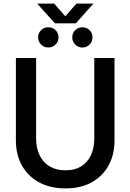

<svg xmlns="http://www.w3.org/2000/svg" viewBox="-20 -1026 722 1063"><path d="M343 17Q257 17 195.5 -17Q134 -51 101 -110.5Q68 -170 68 -249V-705H180V-259Q180 -207 199 -167Q218 -127 254.5 -105Q291 -83 343 -83Q394 -83 429.5 -105Q465 -127 483.5 -167Q502 -207 502 -259V-705H614V-249Q614 -170 581.5 -110.5Q549 -51 488.5 -17Q428 17 343 17ZM284 -897 186 -1006H280L365 -909H318L403 -1006H497L400 -897ZM247 -763Q224 -763 207.5 -779.5Q191 -796 191 -819Q191 -843 207.5 -859Q224 -875 247 -875Q271 -875 287.5 -859Q304 -843 304 -819Q304 -796 287.5 -779.5Q271 -763 247 -763ZM436 -763Q413 -763 396.5 -779.5Q380 -796 380 -819Q380 -843 396.5 -859Q413 -875 436 -875Q460 -875 476 -859Q492 -843 492 -819Q492 -796 476 -779.5Q460 -763 436 -763Z"/></svg>

Font: TikTok Sans 24pt Medium
Style: Regular
Weight: 500
Version: Version 4.000